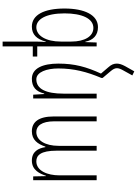

<svg xmlns="http://www.w3.org/2000/svg" viewBox="190 -1001 1044 1464"><g transform="rotate(90 712.0 -269.0)"><path d="M297 233H334V3H411V-31H334V-484H304L301 -398H298C286 -457 250 -494 187 -494C94 -494 45 -392 45 -239C45 -82 94 10 183 10C244 10 279 -28 297 -96H300C298 -65 297 -29 297 -14ZM188 -24C128 -24 82 -95 82 -239C82 -370 120 -459 193 -459C257 -459 297 -393 297 -290V-211C297 -99 253 -24 188 -24Z M574 -530 525 -588C507 -609 500 -623 500 -639C500 -653 507 -670 518 -689L555 -756L524 -771L484 -700C471 -675 465 -657 465 -638C465 -615 472 -596 494 -572L541 -517C490 -406 465 -316 465 -192C465 -74 500 10 581 10C643 10 678 -21 693 -84H697L702 0H731V-484H694V-231C694 -99 659 -24 585 -24C529 -24 502 -104 502 -192C502 -311 528 -410 574 -519Z M981 10C1047 10 1078 -34 1098 -93H1102C1110 -39 1136 10 1204 10C1278 10 1304 -50 1320 -97H1323L1325 0H1354V-484H1317V-199C1317 -111 1284 -24 1210 -24C1164 -24 1129 -58 1129 -178V-484H1092V-194C1092 -91 1050 -24 987 -24C941 -24 905 -62 905 -162V-484H868V-156C868 -41 911 10 981 10Z"/></g></svg>

Font: Noto Sans Armenian ExtraCondensed ExtraLight
Style: Regular
Weight: 200
Width: 2
Designer: Monotype Design Team
Foundry: Monotype Imaging Inc.
Version: Version 2.008